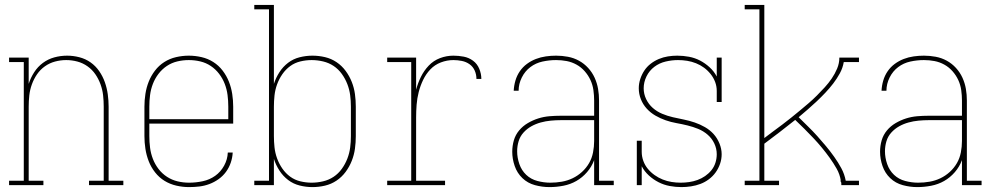

<svg xmlns="http://www.w3.org/2000/svg" viewBox="-20 -755 4040 783"><path d="M17 0V-18H77V-502H17V-520H97V-413Q105 -438 119.5 -460.5Q134 -483 155 -498.5Q176 -514 201.5 -521Q227 -528 254 -528Q279 -528 304 -521.5Q329 -515 349.5 -500.5Q370 -486 384.5 -465Q399 -444 407.5 -420Q416 -396 419.5 -370.5Q423 -345 423 -320V-18H483V0H343V-18H403V-320Q403 -343 400.5 -366Q398 -389 390 -411Q382 -433 369 -452Q356 -471 337 -484.5Q318 -498 295.5 -504Q273 -510 250 -510Q227 -510 204.5 -504Q182 -498 163 -484.5Q144 -471 131 -452Q118 -433 110 -411Q102 -389 99.5 -366Q97 -343 97 -320V-18H157V0Z M751 8Q725 8 699 2Q673 -4 651 -17.5Q629 -31 612.5 -52Q596 -73 586.5 -97.5Q577 -122 573 -148Q569 -174 569 -200V-320Q569 -346 573 -372Q577 -398 586.5 -422Q596 -446 612 -467Q628 -488 650 -502Q672 -516 698 -522Q724 -528 750 -528Q776 -528 802 -522Q828 -516 850 -502Q872 -488 888 -467Q904 -446 913.5 -422Q923 -398 927 -372Q931 -346 931 -320V-251H589V-200Q589 -176 592 -152.5Q595 -129 603.5 -107Q612 -85 626.5 -66Q641 -47 661 -34Q681 -21 704 -15.5Q727 -10 751 -10Q779 -10 807 -16Q835 -22 857.5 -38Q880 -54 894 -79.5Q908 -105 909 -133H929Q928 -112 921 -91.5Q914 -71 901.5 -54Q889 -37 871.5 -24.5Q854 -12 834 -4.5Q814 3 793 5.5Q772 8 751 8ZM589 -269H911V-320Q911 -344 908 -367.5Q905 -391 896.5 -413Q888 -435 873.5 -454Q859 -473 839.5 -486Q820 -499 797 -504.5Q774 -510 750 -510Q726 -510 703 -504.5Q680 -499 660.5 -486Q641 -473 626.5 -454Q612 -435 603.5 -413Q595 -391 592 -367.5Q589 -344 589 -320Z M1254 8Q1228 8 1202 1.5Q1176 -5 1155 -21Q1134 -37 1119.5 -59.5Q1105 -82 1097 -107V0H1017V-18H1077V-717H1017V-735H1097V-413Q1105 -438 1119.5 -460.5Q1134 -483 1155 -499Q1176 -515 1202 -521.5Q1228 -528 1254 -528Q1280 -528 1305.5 -522Q1331 -516 1352.5 -501.5Q1374 -487 1389.5 -466Q1405 -445 1414.5 -421Q1424 -397 1427.5 -371.5Q1431 -346 1431 -320V-200Q1431 -174 1427.5 -148.5Q1424 -123 1414.5 -99Q1405 -75 1389.5 -54Q1374 -33 1352.5 -18.5Q1331 -4 1305.5 2Q1280 8 1254 8ZM1251 -10Q1274 -10 1297.5 -15.5Q1321 -21 1340.5 -34Q1360 -47 1374 -66.5Q1388 -86 1396.5 -108Q1405 -130 1408 -153Q1411 -176 1411 -200V-320Q1411 -344 1408 -367Q1405 -390 1396.5 -412Q1388 -434 1374 -453.5Q1360 -473 1340.5 -486Q1321 -499 1297.5 -504.5Q1274 -510 1251 -510Q1228 -510 1205 -504.5Q1182 -499 1163.5 -485.5Q1145 -472 1131.5 -452.5Q1118 -433 1110 -411Q1102 -389 1099.5 -366Q1097 -343 1097 -320V-200Q1097 -177 1099.5 -154Q1102 -131 1110 -109Q1118 -87 1131.5 -67.5Q1145 -48 1163.5 -34.5Q1182 -21 1205 -15.5Q1228 -10 1251 -10Z M1559 0V-18H1657V-502H1559V-520H1677V-389Q1684 -416 1696.5 -441.5Q1709 -467 1728.5 -487.5Q1748 -508 1774.5 -518Q1801 -528 1829 -528Q1850 -528 1871 -524Q1892 -520 1909 -507.5Q1926 -495 1934.5 -474.5Q1943 -454 1943 -433H1923Q1923 -451 1916 -467Q1909 -483 1895 -493Q1881 -503 1863.5 -506.5Q1846 -510 1829 -510Q1803 -510 1778 -500.5Q1753 -491 1735 -472Q1717 -453 1705.5 -429Q1694 -405 1687.5 -379.5Q1681 -354 1679 -328Q1677 -302 1677 -276V-18H1795V0Z M2221 8Q2191 8 2161.5 0Q2132 -8 2110.5 -28.5Q2089 -49 2079 -78Q2069 -107 2069 -136Q2069 -160 2075.5 -182.5Q2082 -205 2097 -223Q2112 -241 2132.5 -253Q2153 -265 2175 -272Q2197 -279 2220.5 -281Q2244 -283 2267 -283H2403V-345Q2403 -366 2400 -387.5Q2397 -409 2388 -428.5Q2379 -448 2364.5 -464.5Q2350 -481 2331 -491.5Q2312 -502 2291 -506Q2270 -510 2248 -510Q2220 -510 2192.5 -504Q2165 -498 2143 -481.5Q2121 -465 2108 -439Q2095 -413 2095 -385H2075Q2076 -406 2082 -426.5Q2088 -447 2100 -464.5Q2112 -482 2129 -494.5Q2146 -507 2165.5 -514.5Q2185 -522 2206 -525Q2227 -528 2248 -528Q2272 -528 2296 -523.5Q2320 -519 2341 -507.5Q2362 -496 2378.5 -478Q2395 -460 2405 -438Q2415 -416 2419 -392.5Q2423 -369 2423 -345V-18H2483V0H2403V-102Q2393 -75 2374 -53Q2355 -31 2330.5 -17Q2306 -3 2277.5 2.5Q2249 8 2221 8ZM2224 -10Q2248 -10 2271 -14Q2294 -18 2315 -28Q2336 -38 2353.5 -54Q2371 -70 2382.5 -90Q2394 -110 2398.5 -133.5Q2403 -157 2403 -180V-265H2267Q2247 -265 2226 -263Q2205 -261 2185 -255.5Q2165 -250 2147 -240Q2129 -230 2115 -214.5Q2101 -199 2095 -179Q2089 -159 2089 -138Q2089 -112 2098 -86Q2107 -60 2126 -42Q2145 -24 2171.5 -17Q2198 -10 2224 -10Z M2759 8Q2735 8 2711 3.5Q2687 -1 2665.5 -12Q2644 -23 2626 -39.5Q2608 -56 2597 -77V0H2577V-181H2597V-136Q2597 -117 2603.5 -99Q2610 -81 2622 -66.5Q2634 -52 2649.5 -41Q2665 -30 2682.5 -23Q2700 -16 2718.5 -13Q2737 -10 2756 -10Q2773 -10 2790.5 -12.5Q2808 -15 2824.5 -21Q2841 -27 2855.5 -37Q2870 -47 2881 -60.5Q2892 -74 2897.5 -91Q2903 -108 2903 -126Q2903 -149 2893 -170Q2883 -191 2865.5 -206Q2848 -221 2827 -229.5Q2806 -238 2783.5 -243.5Q2761 -249 2738.5 -253Q2716 -257 2694.5 -264.5Q2673 -272 2653 -283.5Q2633 -295 2617.5 -312Q2602 -329 2593.5 -350.5Q2585 -372 2585 -395Q2585 -414 2591 -432.5Q2597 -451 2607.5 -467Q2618 -483 2633.5 -495Q2649 -507 2667 -514.5Q2685 -522 2704 -525Q2723 -528 2742 -528Q2766 -528 2790 -523.5Q2814 -519 2835 -508Q2856 -497 2874 -480.5Q2892 -464 2903 -443V-520H2923V-339H2903V-384Q2903 -403 2896.5 -420.5Q2890 -438 2878 -453Q2866 -468 2851 -479Q2836 -490 2818.5 -497Q2801 -504 2782.5 -507Q2764 -510 2745 -510Q2720 -510 2694.5 -504Q2669 -498 2648.5 -482.5Q2628 -467 2616.5 -443.5Q2605 -420 2605 -395Q2605 -372 2615 -351Q2625 -330 2642 -315Q2659 -300 2680.5 -291Q2702 -282 2724 -277Q2746 -272 2768.5 -267.5Q2791 -263 2813 -255.5Q2835 -248 2855 -236.5Q2875 -225 2890 -208.5Q2905 -192 2914 -170Q2923 -148 2923 -126Q2923 -106 2916.5 -87Q2910 -68 2898.5 -52Q2887 -36 2871 -24Q2855 -12 2836.5 -5Q2818 2 2798 5Q2778 8 2759 8Z M3017 0V-18H3077V-717H3017V-735H3097V-192Q3115 -206 3133.5 -219.5Q3152 -233 3170.5 -247Q3189 -261 3207 -275.5Q3225 -290 3242.5 -304.5Q3260 -319 3277.5 -334Q3295 -349 3311.5 -365.5Q3328 -382 3343.5 -399Q3359 -416 3372 -435Q3385 -454 3394 -475.5Q3403 -497 3403 -520H3483V-502H3421Q3417 -478 3405 -456Q3393 -434 3378 -414.5Q3363 -395 3346 -377Q3329 -359 3311 -342Q3293 -325 3274.5 -309Q3256 -293 3237 -277Q3256 -258 3275.5 -239Q3295 -220 3313 -200Q3331 -180 3348.5 -159Q3366 -138 3382 -115.5Q3398 -93 3411 -69Q3424 -45 3429 -18H3483V0H3411Q3411 -3 3411 -6.5Q3411 -10 3410 -13L3406 -18H3409Q3405 -44 3392 -67Q3379 -90 3363.5 -111.5Q3348 -133 3331.5 -153Q3315 -173 3297 -192Q3279 -211 3260.5 -229.5Q3242 -248 3223 -266Q3192 -241 3160.5 -217Q3129 -193 3097 -169V-18H3157V0Z M3721 8Q3691 8 3661.5 0Q3632 -8 3610.5 -28.5Q3589 -49 3579 -78Q3569 -107 3569 -136Q3569 -160 3575.5 -182.5Q3582 -205 3597 -223Q3612 -241 3632.5 -253Q3653 -265 3675 -272Q3697 -279 3720.5 -281Q3744 -283 3767 -283H3903V-345Q3903 -366 3900 -387.5Q3897 -409 3888 -428.5Q3879 -448 3864.5 -464.5Q3850 -481 3831 -491.5Q3812 -502 3791 -506Q3770 -510 3748 -510Q3720 -510 3692.5 -504Q3665 -498 3643 -481.5Q3621 -465 3608 -439Q3595 -413 3595 -385H3575Q3576 -406 3582 -426.5Q3588 -447 3600 -464.5Q3612 -482 3629 -494.5Q3646 -507 3665.5 -514.5Q3685 -522 3706 -525Q3727 -528 3748 -528Q3772 -528 3796 -523.5Q3820 -519 3841 -507.5Q3862 -496 3878.5 -478Q3895 -460 3905 -438Q3915 -416 3919 -392.5Q3923 -369 3923 -345V-18H3983V0H3903V-102Q3893 -75 3874 -53Q3855 -31 3830.5 -17Q3806 -3 3777.5 2.5Q3749 8 3721 8ZM3724 -10Q3748 -10 3771 -14Q3794 -18 3815 -28Q3836 -38 3853.5 -54Q3871 -70 3882.5 -90Q3894 -110 3898.5 -133.5Q3903 -157 3903 -180V-265H3767Q3747 -265 3726 -263Q3705 -261 3685 -255.5Q3665 -250 3647 -240Q3629 -230 3615 -214.5Q3601 -199 3595 -179Q3589 -159 3589 -138Q3589 -112 3598 -86Q3607 -60 3626 -42Q3645 -24 3671.5 -17Q3698 -10 3724 -10Z"/></svg>

Font: Iosevka Curly Slab Thin
Style: Regular
Weight: 100
Monospace: yes
Designer: Belleve Invis
Foundry: Belleve Invis
Version: Version 22.1.2; ttfautohint (v1.8.4)